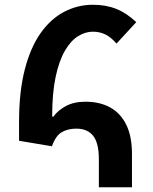

<svg xmlns="http://www.w3.org/2000/svg" viewBox="-20 -786 642 806"><path d="M395 0V-117Q395 -186 371 -216Q347 -246 300 -246Q266 -246 240 -231.5Q214 -217 198 -172L60 -195V-274Q60 -401 84 -494Q108 -587 150.5 -647Q193 -707 249.5 -736.5Q306 -766 370 -766Q425 -766 468.5 -748.5Q512 -731 552 -693L469 -603Q447 -629 423 -641Q399 -653 370 -653Q338 -653 307.5 -634Q277 -615 252.5 -573Q228 -531 213.5 -463Q199 -395 199 -297L204 -296Q222 -322 256 -340.5Q290 -359 338 -359Q399 -359 442.5 -335Q486 -311 510 -262.5Q534 -214 534 -140V0Z"/></svg>

Font: Noto Sans Armenian
Style: Bold
Weight: 700
Version: Version 2.007